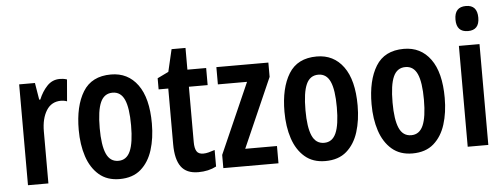

<svg xmlns="http://www.w3.org/2000/svg" viewBox="-50 -938 2704 1030"><g transform="rotate(-5 1302.0 -422.5)"><path d="M282 -604Q290 -604 299.5 -603Q309 -602 321 -598L311 -481Q304 -484 294.5 -485.5Q285 -487 279 -487Q227 -487 200 -443.5Q173 -400 173 -331V-51H63V-594H148L163 -503H169Q186 -545 214 -574.5Q242 -604 282 -604Z M754 -323Q754 -244 734 -180.5Q714 -117 670.5 -79Q627 -41 556 -41Q489 -41 445.5 -78.5Q402 -116 381 -179.5Q360 -243 360 -323Q360 -451 407 -527.5Q454 -604 558 -604Q649 -604 701.5 -532Q754 -460 754 -323ZM473 -322Q473 -230 493 -184.5Q513 -139 558 -139Q602 -139 622 -184Q642 -229 642 -323Q642 -417 622 -461.5Q602 -506 558 -506Q513 -506 493 -461.5Q473 -417 473 -322Z M1015 -138Q1029 -138 1044 -142Q1059 -146 1077 -152V-63Q1035 -41 980 -41Q916 -41 887 -81Q858 -121 858 -202V-502H806V-562L866 -591L894 -711H969V-594H1070V-502H969V-204Q969 -171 979 -154.5Q989 -138 1015 -138Z M1412 -51H1115V-122L1282 -501H1125V-594H1405V-517L1241 -144H1412Z M1862 -323Q1862 -244 1842 -180.5Q1822 -117 1778.5 -79Q1735 -41 1664 -41Q1597 -41 1553.5 -78.5Q1510 -116 1489 -179.5Q1468 -243 1468 -323Q1468 -451 1515 -527.5Q1562 -604 1666 -604Q1757 -604 1809.5 -532Q1862 -460 1862 -323ZM1581 -322Q1581 -230 1601 -184.5Q1621 -139 1666 -139Q1710 -139 1730 -184Q1750 -229 1750 -323Q1750 -417 1730 -461.5Q1710 -506 1666 -506Q1621 -506 1601 -461.5Q1581 -417 1581 -322Z M2331 -323Q2331 -244 2311 -180.5Q2291 -117 2247.5 -79Q2204 -41 2133 -41Q2066 -41 2022.5 -78.5Q1979 -116 1958 -179.5Q1937 -243 1937 -323Q1937 -451 1984 -527.5Q2031 -604 2135 -604Q2226 -604 2278.5 -532Q2331 -460 2331 -323ZM2050 -322Q2050 -230 2070 -184.5Q2090 -139 2135 -139Q2179 -139 2199 -184Q2219 -229 2219 -323Q2219 -417 2199 -461.5Q2179 -506 2135 -506Q2090 -506 2070 -461.5Q2050 -417 2050 -322Z M2487 -804Q2548 -804 2548 -736Q2548 -669 2487 -669Q2425 -669 2425 -736Q2425 -804 2487 -804ZM2542 -594V-51H2431V-594Z"/></g></svg>

Font: Noto Sans Tamil UI ExtraCondensed SemiBold
Style: Regular
Weight: 600
Width: 2
Designer: Jelle Bosma - Monotype Design Team
Foundry: Monotype Imaging Inc.
Version: Version 2.004; ttfautohint (v1.8.4.7-5d5b)